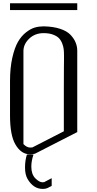

<svg xmlns="http://www.w3.org/2000/svg" viewBox="-20 -955 602 1188"><path d="M42 -934.6H458V-892.6H42ZM299.8 195.3Q296.9 196.3 285.6 202.6Q274.4 209 265.6 211.4Q256.8 213.9 244.1 213.9Q186.5 213.9 150.4 152.3Q134.8 125 134.8 81.1Q134.8 38.1 146.5 1H187.5Q173.8 40 173.8 76.2Q173.8 123 198.2 147.9Q222.7 172.9 243.2 172.9Q250 172.9 253.4 171.9Q256.8 170.9 270 163.1Q283.2 155.3 299.8 147.5ZM250 -792Q308.6 -791 351.6 -776.9Q394.5 -762.7 416.5 -739.3Q438.5 -715.8 448.2 -691.4Q458 -667 458 -641.6V-137.7L196.3 -3.9Q176.8 0 167 0Q110.4 0 75.2 -61.5Q42 -118.2 42 -240.2V-453.1Q42 -535.2 56.2 -597.7Q70.3 -660.2 91.3 -696.3Q112.3 -732.4 141.1 -754.9Q169.9 -777.3 195.8 -784.7Q221.7 -792 250 -792ZM250 -750Q196.3 -750 160.6 -715.8Q125 -681.6 125 -638.7V-63.5Q145.5 -42 167 -42Q176.8 -42 180.7 -43L375 -142.6Q375 -303.7 375 -406.2Q375 -508.8 375.5 -537.6Q376 -566.4 376 -584Q376 -601.6 376 -612.3Q376 -634.8 374 -651.4Q372.1 -668 364.3 -687.5Q356.4 -707 343.8 -719.7Q331.1 -732.4 307.1 -741.2Q283.2 -750 250 -750Z"/></svg>

Font: wanta
Style: Medium
Weight: 500
Version: Version 0.91